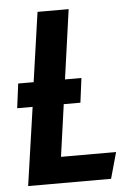

<svg xmlns="http://www.w3.org/2000/svg" viewBox="-51 -730 521 768"><g transform="rotate(-5 209.5 -345.5)"><path d="M171.9 -105H393.1L363.8 0H30.8L76.2 -314H14.2L26.9 -412.1H88.9L128.9 -690.9H253.9L214.8 -412.1H280.8L268.1 -314H201.2Z"/></g></svg>

Font: Fira Sans Compressed Medium
Style: Italic
Weight: 500
Width: 3
Italic angle: -8°
Designer: Carrois Corporate & Edenspiekermann AG
Foundry: Carrois Corporate GbR & Edenspiekermann AG
Version: Version 4.203;PS 004.203;hotconv 1.0.88;makeotf.lib2.5.64775